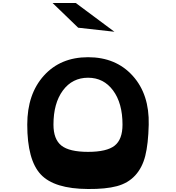

<svg xmlns="http://www.w3.org/2000/svg" viewBox="-20 -1240 1175 1282"><path d="M502 -1055 331 -1220H486L744 -1028ZM568 22Q342 21 252 -75.5Q162 -172 162 -408Q162 -612 273 -735Q384 -858 568 -858Q754 -858 866 -734Q978 -610 973 -407Q970 -279 950 -199.5Q930 -120 882.5 -68.5Q835 -17 760.5 3Q686 23 568 22ZM798 -408Q798 -551 735 -636Q672 -721 568 -721Q463 -721 400 -636Q337 -551 337 -408Q337 -310 390 -268Q443 -226 568 -226Q693 -226 745.5 -267.5Q798 -309 798 -408Z"/></svg>

Font: OpenDyslexic
Style: Bold
Weight: 800
Designer: Abbie Gonzalez
Version: Version 0.920;hotconv 1.0.109;makeotfexe 2.5.65596